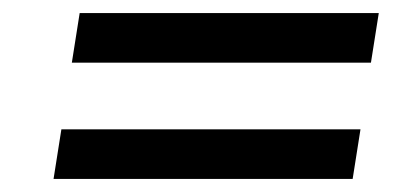

<svg xmlns="http://www.w3.org/2000/svg" viewBox="-20 -477 630 294"><path d="M548 -381H90L102 -457H560ZM520 -203H62L74 -279H532Z"/></svg>

Font: Sora Variable Italic
Style: Regular
Weight: 400
Designer: Jonathan Barnbrook, Julián Moncada
Foundry: Barnbrook Fonts
Version: Version 2.000